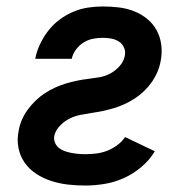

<svg xmlns="http://www.w3.org/2000/svg" viewBox="-20 -562 590 594"><path d="M244 12Q216 12 190 9Q164 6 139 -2Q114 -10 92.5 -24Q71 -38 56.5 -58.5Q42 -79 37 -105Q32 -131 38 -159Q41 -176 48 -192Q55 -208 66 -223Q77 -238 90.5 -251Q104 -264 119.5 -274Q135 -284 151.5 -291.5Q168 -299 185 -304Q202 -309 219 -312.5Q236 -316 253 -318Q270 -320 287.5 -323Q305 -326 321 -334.5Q337 -343 350 -357.5Q363 -372 366 -389Q369 -402 364 -414Q359 -426 348.5 -433Q338 -440 325 -442.5Q312 -445 298 -445Q283 -445 267.5 -442Q252 -439 238.5 -430.5Q225 -422 215 -408.5Q205 -395 202 -380H89Q93 -402 103.5 -424.5Q114 -447 129 -466.5Q144 -486 164 -501Q184 -516 206.5 -525.5Q229 -535 252 -538.5Q275 -542 298 -542Q323 -542 348 -539Q373 -536 395.5 -527Q418 -518 436 -503Q454 -488 465 -467.5Q476 -447 479 -422.5Q482 -398 477 -373Q474 -356 467 -339.5Q460 -323 449.5 -308Q439 -293 425.5 -280Q412 -267 396.5 -257Q381 -247 364.5 -239.5Q348 -232 331 -227Q314 -222 297 -218.5Q280 -215 263 -212.5Q246 -210 228.5 -206.5Q211 -203 195 -195Q179 -187 165.5 -173Q152 -159 148 -142Q146 -131 150 -121Q154 -111 162 -104.5Q170 -98 180 -94.5Q190 -91 200.5 -89Q211 -87 222 -86Q233 -85 244 -85Q260 -85 277 -87Q294 -89 310 -95Q326 -101 341.5 -112Q357 -123 367 -138L459 -94Q443 -67 417.5 -45.5Q392 -24 363 -11Q334 2 303.5 7Q273 12 244 12Z"/></svg>

Font: Lode
Style: Bold Italic
Weight: 700
Italic angle: -11°
Monospace: yes
Designer: Belleve Invis
Foundry: Belleve Invis
Version: Version 29.2.0; ttfautohint (v1.8.3)